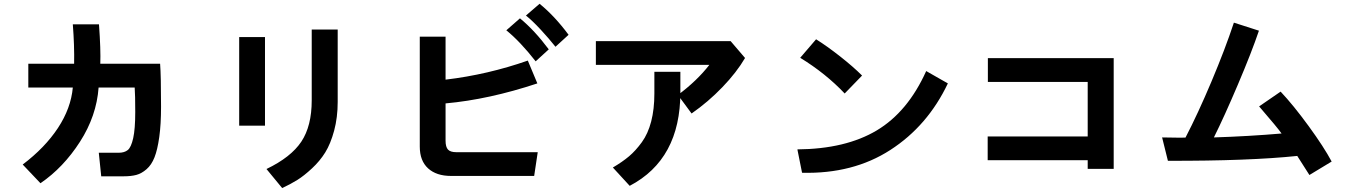

<svg xmlns="http://www.w3.org/2000/svg" viewBox="-20 -922 7040 1003"><path d="M98.6 -62.5Q214.8 -150.4 282.7 -253.4Q350.6 -356.4 360.4 -464.8H127.9V-588.9H367.2Q369.1 -683.6 360.4 -794.9H497.1Q506.8 -661.1 503.9 -588.9H816.4Q821.3 -525.4 821.3 -365.2Q821.3 -272.5 812 -206.1Q802.7 -139.6 787.1 -100.1Q771.5 -60.5 745.6 -38.1Q719.7 -15.6 692.4 -8.3Q665 -1 627 -1H508.8L496.1 -124H599.6Q629.9 -124 647.5 -138.2Q665 -152.3 675.8 -200.2Q686.5 -248 686.5 -336.9Q686.5 -426.8 683.6 -464.8H495.1Q484.4 -316.4 397.9 -181.6Q311.5 -46.9 191.4 35.2Z M1229.5 -265.6V-728.5H1364.3V-265.6ZM1372.1 -39.1Q1500 -100.6 1554.2 -182.1Q1608.4 -263.7 1608.4 -397.5V-767.6H1744.1V-389.6Q1744.1 -308.6 1725.6 -239.7Q1707 -170.9 1679.2 -126Q1651.4 -81.1 1609.9 -42.5Q1568.4 -3.9 1533.2 18.1Q1498 40 1454.1 60.5Z M2172.9 -156.2V-730.5H2307.6V-505.9Q2528.3 -532.2 2737.3 -605.5L2787.1 -486.3Q2534.2 -402.3 2307.6 -381.8V-187.5Q2307.6 -154.3 2320.3 -140.6Q2333 -127 2363.3 -127H2789.1L2770.5 -2.9H2335.9Q2259.8 -2.9 2216.3 -42.5Q2172.9 -82 2172.9 -156.2ZM2727.5 -840.8 2798.8 -902.3Q2877.9 -837.9 2950.2 -740.2L2881.8 -677.7Q2848.6 -719.7 2804.7 -767.1Q2760.7 -814.5 2727.5 -840.8ZM2625 -763.7 2696.3 -826.2Q2772.5 -763.7 2846.7 -664.1L2778.3 -601.6Q2697.3 -705.1 2625 -763.7Z M3092.8 -583V-707H3796.9L3872.1 -619.1Q3828.1 -543.9 3753.9 -466.8Q3679.7 -389.6 3592.8 -329.1L3521.5 -425.8Q3621.1 -500 3685.5 -583ZM3181.6 -46.9Q3231.4 -76.2 3266.1 -105.5Q3300.8 -134.8 3333 -179.2Q3365.2 -223.6 3381.8 -287.6Q3398.4 -351.6 3398.4 -433.6V-546.9H3534.2V-439.5Q3534.2 -89.8 3269.5 48.8Z M4160.2 -620.1 4243.2 -716.8Q4300.8 -680.7 4369.1 -627Q4437.5 -573.2 4483.4 -527.3L4392.6 -433.6Q4293.9 -538.1 4160.2 -620.1ZM4145.5 -141.6Q4397.5 -143.6 4560.1 -240.7Q4722.7 -337.9 4818.4 -550.8L4931.6 -486.3Q4826.2 -264.6 4631.3 -138.7Q4436.5 -12.7 4169.9 -19.5Z M5139.6 -85V-209H5662.1V-494.1H5140.6V-618.2H5797.9V-40H5662.1V-85Z M6050.8 -204.1Q6156.2 -202.1 6172.9 -203.1Q6238.3 -329.1 6309.1 -497.1Q6379.9 -665 6425.8 -803.7L6556.6 -761.7Q6518.6 -649.4 6446.8 -480.5Q6375 -311.5 6321.3 -204.1Q6504.9 -210 6674.8 -224.6Q6656.2 -252 6557.6 -366.2L6669.9 -443.4Q6736.3 -373 6816.4 -263.2Q6896.5 -153.3 6936.5 -78.1L6820.3 -7.8Q6772.5 -83 6756.8 -107.4Q6504.9 -81.1 6081.1 -82Z"/></svg>

Font: Gothic A1 ExtraBold
Style: Regular
Weight: 800
Designer: HanYang I&C Co.,Ltd.
Foundry: HanYang I&C Co.,Ltd.
Version: Version 2.50